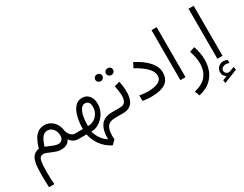

<svg xmlns="http://www.w3.org/2000/svg" viewBox="-96 -1282 2811 2209"><g transform="rotate(-30 1309.5 -177.0)"><path d="M532.7 -177.7Q538.1 -137.7 563.7 -106Q589.4 -74.2 622.6 -74.2H640.1V0H622.6Q592.3 0 563.2 -15.9Q534.2 -31.7 517.1 -61.5Q487.3 7.3 394 7.3Q365.7 7.3 336.7 -2Q307.6 -11.2 280.5 -23.2Q253.4 -35.2 230.7 -44.4Q208 -53.7 192.4 -53.7Q144 -53.7 132.3 -5.1Q120.6 43.5 120.6 149.9Q120.6 197.8 122.1 231.9Q123.5 266.1 127 311H57.1Q54.7 267.6 53.5 229.7Q52.2 191.9 52.2 153.3Q52.2 99.6 55.2 51.3Q58.1 2.9 69.6 -35.6Q81.1 -74.2 106.2 -99.1Q131.3 -124 175.3 -131.3Q192.9 -190.9 216.8 -237.1Q240.7 -283.2 276.1 -309.3Q311.5 -335.4 363.3 -335.4Q407.2 -335.4 443.1 -314.7Q479 -293.9 502.7 -258.3Q526.4 -222.7 532.7 -177.7ZM467.3 -138.2Q467.3 -190.9 438.5 -227.3Q409.7 -263.7 364.7 -263.7Q330.6 -263.7 307.9 -242.2Q285.2 -220.7 270.3 -187.3Q255.4 -153.8 244.6 -118.2Q292.5 -98.1 332.8 -81.8Q373 -65.4 395 -65.4Q429.7 -65.4 448.5 -85.2Q467.3 -105 467.3 -138.2Z M620.6 0V-74.2H728.5V-86.4Q728.5 -140.1 737.5 -193.8Q746.6 -247.6 766.6 -292Q786.6 -336.4 818.6 -363.3Q850.6 -390.1 896.5 -390.1Q955.6 -390.1 988.8 -348.6Q1022 -307.1 1022 -240.7Q1022 -194.3 1004.2 -151.1Q986.3 -107.9 955.1 -73.7Q923.8 -39.6 883.8 -19.5Q843.8 0.5 798.8 0.5Q808.1 42 838.6 91.3Q869.1 140.6 920.4 172.4Q918.9 52.7 965.1 -10.7Q1011.2 -74.2 1118.7 -74.2H1138.2V0H1117.7Q1041.5 0 1011.5 40.5Q981.4 81.1 981.4 164.1Q981.4 173.8 982.2 186.5Q982.9 199.2 983.4 210.4L931.6 260.3Q847.7 217.3 798.3 147.9Q749 78.6 734.4 0ZM895.5 -318.8Q862.8 -318.8 840.6 -287.6Q818.4 -256.3 807.1 -203.6Q795.9 -150.9 795.9 -86.9V-73.7Q842.3 -73.7 878.7 -95.9Q915 -118.2 936 -156.2Q957 -194.3 957 -240.7Q957 -276.9 940.7 -297.9Q924.3 -318.8 895.5 -318.8Z M1276.4 -493.2Q1276.4 -511.7 1290.3 -524.9Q1304.2 -538.1 1323.7 -538.1Q1343.8 -538.1 1357.2 -525.1Q1370.6 -512.2 1370.6 -493.2Q1370.6 -474.1 1357.2 -461.2Q1343.8 -448.2 1323.7 -448.2Q1304.2 -448.2 1290.3 -461.4Q1276.4 -474.6 1276.4 -493.2ZM1134.8 -493.2Q1134.8 -511.7 1148.4 -524.9Q1162.1 -538.1 1182.1 -538.1Q1202.1 -538.1 1215.6 -525.1Q1229 -512.2 1229 -493.2Q1229 -474.1 1215.6 -461.2Q1202.1 -448.2 1182.1 -448.2Q1162.1 -448.2 1148.4 -461.4Q1134.8 -474.6 1134.8 -493.2ZM1118.7 -74.2H1218.8Q1271 -74.2 1290.3 -104Q1309.6 -133.8 1309.6 -181.6Q1309.6 -211.4 1304.2 -246.8Q1298.8 -282.2 1292.5 -316.9L1363.3 -335Q1379.4 -258.8 1379.4 -193.8Q1379.4 -136.7 1364 -93Q1348.6 -49.3 1313.5 -24.7Q1278.3 0 1219.7 0H1118.7Z M1587.4 -73.2Q1678.7 -73.2 1730.2 -97.4Q1781.7 -121.6 1781.7 -177.7Q1781.7 -279.3 1582 -388.7L1614.3 -452.6Q1729.5 -393.6 1790.3 -324.2Q1851.1 -254.9 1851.1 -179.2Q1851.1 -87.4 1787.4 -44.2Q1723.6 -1 1594.7 -1Q1532.7 -1 1483.9 -11.7V-85Q1542.5 -73.2 1587.4 -73.2Z M2049.3 -665V-0.5H1981V-665Z M2083 261.2 2059.6 197.3Q2173.3 170.4 2223.4 105Q2273.4 39.6 2273.4 -51.8Q2273.4 -92.3 2265.1 -136.2Q2256.8 -180.2 2241.2 -227.1L2308.6 -249.5Q2341.8 -152.8 2341.8 -63.5Q2341.8 16.1 2313.7 83Q2285.6 149.9 2228.3 196.5Q2170.9 243.2 2083 261.2Z M2463.9 224.6Q2446.3 212.4 2433.8 195.6Q2421.4 178.7 2421.4 150.4Q2421.4 109.4 2450 83.3Q2478.5 57.1 2514.6 57.1Q2542 57.1 2568.8 70.8L2569.3 112.3Q2555.7 105.5 2543.5 103.8Q2531.2 102.1 2520 102.1Q2497.6 102.1 2478.8 116.5Q2460 130.9 2460 155.3Q2460.4 173.3 2477.1 188Q2493.7 202.6 2519 199.2Q2520.5 199.2 2526.4 197.3L2588.4 174.3L2594.2 215.3L2412.6 287.1L2407.2 247.1ZM2541 -665V-0.5H2472.7V-665Z"/></g></svg>

Font: Vazirmatn RD UI Light
Style: Regular
Weight: 300
Designer: Saber Rastikerdar
Foundry: Saber Rastikerdar
Version: Version 33.003